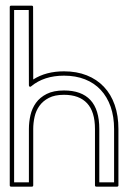

<svg xmlns="http://www.w3.org/2000/svg" viewBox="-20 -661 446 691"><path d="M94.2 -640.6Q99.1 -640.6 99.1 -635.7L99.6 -375Q145.5 -404.3 210.4 -404.3Q255.9 -404.3 292.2 -389.9Q328.6 -375.5 354 -348.6Q379.4 -321.8 392.8 -283.4Q406.2 -245.1 406.2 -196.8V5.9Q406.2 10.7 401.4 10.7H326.7Q321.8 10.7 321.8 5.9V-196.8Q321.8 -258.8 293.5 -289.3Q265.1 -319.8 210.4 -319.8Q177.2 -319.8 156 -308.8Q134.8 -297.9 122.1 -280.3Q109.4 -262.7 104.5 -240.7Q99.6 -218.8 99.6 -196.8V5.9Q99.6 10.7 94.7 10.7H20Q15.1 10.7 15.1 5.9V-635.7Q15.1 -640.6 20 -640.6ZM30.8 -625V-4.9H84V-196.8Q84 -221.7 89.6 -246.3Q95.2 -271 109.4 -290.8Q123.5 -310.5 148.2 -323Q172.9 -335.4 210.4 -335.4Q273.4 -335.4 305.4 -301Q337.4 -266.6 337.4 -196.8V-4.9H390.6V-196.8Q390.6 -241.2 378.2 -276.9Q365.7 -312.5 342.5 -337.4Q319.3 -362.3 285.9 -375.5Q252.4 -388.7 210.4 -388.7Q138.2 -388.7 91.8 -350.1Q89.4 -347.7 86.7 -349.1Q84 -350.6 84 -354L83.5 -625Z"/></svg>

Font: Fibel Sued Kontur LRS
Style: Regular
Weight: 400
Designer: Peter Wiegel
Foundry: Peter Wiegel
Version: Version 000.000